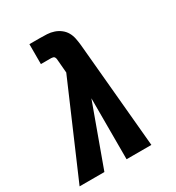

<svg xmlns="http://www.w3.org/2000/svg" viewBox="-197 -843 873 952"><g transform="rotate(-30 239.5 -367.5)"><path d="M-21 0 204 -522 198 -593Q198 -598 197 -603.5Q196 -609 193.5 -613.5Q191 -618 185.5 -619.5Q180 -621 175 -621H116V-735H175Q196 -735 216.5 -734Q237 -733 256 -726.5Q275 -720 290.5 -708Q306 -696 315.5 -679.5Q325 -663 329 -643Q333 -623 335 -603L390 0H248V-349L121 0Z"/></g></svg>

Font: Iosevka SS04 Heavy Oblique
Style: Regular
Weight: 900
Italic angle: -9°
Monospace: yes
Designer: Belleve Invis
Foundry: Belleve Invis
Version: Version 19.0.0; ttfautohint (v1.8.4)